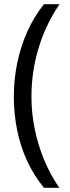

<svg xmlns="http://www.w3.org/2000/svg" viewBox="-20 -738 334 916"><path d="M46 -276Q46 -360 62.5 -439Q79 -518 111 -589Q143 -660 190 -718H264Q198 -621 164 -508.5Q130 -396 130 -277Q130 -199 145.5 -123Q161 -47 190.5 24.5Q220 96 263 158H190Q142 100 110 31Q78 -38 62 -116Q46 -194 46 -276Z"/></svg>

Font: Noto Sans Arabic Condensed
Style: Regular
Weight: 400
Width: 3
Designer: Monotype Design Team, Nadine Chahine, Nizar Qandah and Khaled Hosny
Foundry: Monotype Imaging Inc.
Version: Version 2.012